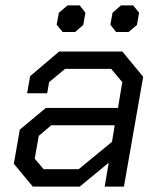

<svg xmlns="http://www.w3.org/2000/svg" viewBox="-20 -688 591 708"><path d="M31 -84 53 -210 149 -290H415L431 -385L390 -434H220L161 -385L154 -344H80L91 -407L198 -498H431L508 -405L437 0H366L381 -88L274 0H101ZM270 -64 393 -165 403 -226H169L123 -187L108 -103L141 -64ZM189 -597 197 -641 229 -668H274L295 -641L287 -596L257 -570H211ZM387 -597 395 -641 426 -668H471L493 -641L485 -596L454 -570H408Z"/></svg>

Font: Chakra Petch
Style: Italic
Weight: 400
Italic angle: -10°
Designer: Katatrad Aksorn Co.,Ltd.
Foundry: Cadson Demak Co.,Ltd.
Version: Version 1.000; ttfautohint (v1.6)